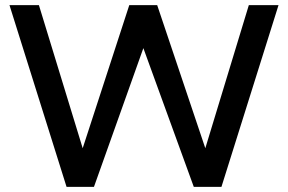

<svg xmlns="http://www.w3.org/2000/svg" viewBox="-20 -730 1124 750"><path d="M17 -710H132L303 -151L485 -710H594L782 -151L952 -710H1068L845 0H737L540 -542L347 0H240Z"/></svg>

Font: Rising Sun Medium
Style: Regular
Weight: 500
Designer: Matt McInerney, Pablo Impallari, Rodrigo Fuenzalida (Raleway font), Stephen Hutchings (Greek), Cristiano Sobral (main ch
Foundry: The Rising Sun Project Authors
Version: Version 4.327; ttfautohint (v1.8.4.7-5d5b-dirty)